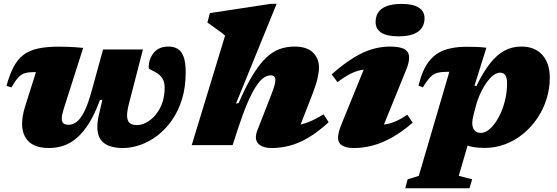

<svg xmlns="http://www.w3.org/2000/svg" viewBox="-20 -759 2915 1004"><path d="M519 -500.5H727.5L655 -219.5Q650 -200.5 647.2 -184.2Q644.5 -168 644.5 -155.5Q644.5 -129.5 656.5 -117.2Q668.5 -105 695 -105Q714.5 -105 735 -113.5Q755.5 -122 774.2 -138.5Q793 -155 808.2 -178.8Q823.5 -202.5 832.2 -233Q841 -263.5 841 -300Q841 -332 828.5 -350Q816 -368 799.5 -377.8Q783 -387.5 770.2 -393.2Q757.5 -399 757.5 -405.5Q757.5 -449.5 783.5 -482.5Q809.5 -515.5 861.5 -515.5Q888.5 -515.5 908.5 -504Q928.5 -492.5 939.8 -463Q951 -433.5 951 -380.5Q951 -303 931.8 -240.5Q912.5 -178 879 -130.2Q845.5 -82.5 803.2 -50.2Q761 -18 714.5 -1.5Q668 15 622.5 15Q557 15 523 -11.5Q489 -38 489 -96Q489 -109 490.8 -124Q492.5 -139 496.5 -156.5L515.5 -237.5L502.5 -236Q476 -163.5 445.8 -115.2Q415.5 -67 382.2 -38.2Q349 -9.5 312.5 2.8Q276 15 236 15Q165 15 130.2 -18.8Q95.5 -52.5 95.5 -112Q95.5 -153 112 -204.5L168 -382Q166.5 -382 164.8 -382Q163 -382 160.5 -382Q131.5 -382 112.2 -377Q93 -372 76.8 -355Q60.5 -338 39.5 -302L14 -310Q30 -369 50.8 -408.5Q71.5 -448 102 -471.5Q132.5 -495 177.5 -505Q222.5 -515 287.5 -515Q314.5 -515 334 -514.2Q353.5 -513.5 372.2 -512.2Q391 -511 415 -508.5L313 -189Q308 -173 305.5 -160.5Q303 -148 303 -139Q303 -121 312 -113.8Q321 -106.5 338.5 -106.5Q360 -106.5 380.2 -121.2Q400.5 -136 420.5 -175Q440.5 -214 460 -286Z M1225 -88 1196.5 0H982.5L1157 -572.5Q1148.5 -580.5 1132 -592.8Q1115.5 -605 1097.2 -618Q1079 -631 1064.5 -641L1077.5 -690.5L1397 -739H1426.5L1214 -217L1228 -220.5Q1267 -310 1302.2 -367.5Q1337.5 -425 1371.8 -457.2Q1406 -489.5 1442.2 -502.5Q1478.5 -515.5 1520 -515.5Q1585 -515.5 1616.5 -484.2Q1648 -453 1648 -406Q1648 -383.5 1640.8 -350.8Q1633.5 -318 1614.5 -268.5L1527 -43.5L1472.5 -104Q1505 -101.5 1533.2 -104.8Q1561.5 -108 1594.2 -121Q1627 -134 1672.5 -161L1698.5 -120Q1642 -68 1591.5 -38.5Q1541 -9 1494 3Q1447 15 1400.5 15Q1351 15 1329.8 -8.8Q1308.5 -32.5 1326 -78L1396 -257Q1411 -296 1415.5 -313.2Q1420 -330.5 1420 -341.5Q1420 -352.5 1414.2 -358.8Q1408.5 -365 1395.5 -365Q1376 -365 1356.5 -350.5Q1337 -336 1316.5 -303.8Q1296 -271.5 1273.2 -218.5Q1250.5 -165.5 1225 -88Z M1765.5 -109 1906.5 -455 1950.5 -397.5Q1908.5 -399.5 1876.5 -394.2Q1844.5 -389 1813.8 -373.8Q1783 -358.5 1745 -329.5L1714 -370Q1776.5 -425 1828.8 -457Q1881 -489 1927.5 -502.2Q1974 -515.5 2018 -515.5Q2096 -515.5 2112.8 -485.2Q2129.5 -455 2103 -391.5L1961.5 -43.5L1909 -106.5Q1953 -103.5 1986 -107.5Q2019 -111.5 2048.2 -124.2Q2077.5 -137 2110 -159L2138 -117.5Q2082.5 -69.5 2030.2 -40.2Q1978 -11 1928.8 2Q1879.5 15 1832.5 15Q1772 15 1754.5 -12.2Q1737 -39.5 1765.5 -109ZM1944 -644Q1944 -671.5 1957 -692.8Q1970 -714 2000.2 -726.2Q2030.5 -738.5 2081 -738.5Q2140.5 -738.5 2170.2 -719Q2200 -699.5 2200 -663.5Q2200 -636 2186.8 -614.8Q2173.5 -593.5 2143.5 -581.2Q2113.5 -569 2062.5 -569Q2003 -569 1973.5 -588.5Q1944 -608 1944 -644Z M2457.5 -164Q2453 -146 2451.2 -135Q2449.5 -124 2449.5 -115.5Q2449.5 -91 2461.5 -77.5Q2473.5 -64 2494.5 -64Q2513.5 -64 2533 -78.2Q2552.5 -92.5 2570.2 -117.8Q2588 -143 2601.8 -175.8Q2615.5 -208.5 2623.5 -246Q2631.5 -283.5 2631.5 -322Q2631.5 -351 2623 -365Q2614.5 -379 2595 -379Q2581 -379 2566.2 -369.8Q2551.5 -360.5 2537.2 -343.8Q2523 -327 2510.2 -305.5Q2497.5 -284 2487 -259.2Q2476.5 -234.5 2469.5 -209ZM2347.5 -75H2447.5L2379 160.5L2449 178.5L2435 225.5H2099L2111.5 179L2170 160.5L2329.5 -383Q2326.5 -383.5 2324.5 -383.5Q2322.5 -383.5 2319.5 -383.5Q2288.5 -383.5 2268 -378.2Q2247.5 -373 2230.5 -356Q2213.5 -339 2191.5 -302.5L2168.5 -311Q2187.5 -390.5 2220.8 -434.8Q2254 -479 2303 -496.8Q2352 -514.5 2417.5 -514.5Q2452 -514.5 2474.2 -513.5Q2496.5 -512.5 2523.5 -509.5L2461 -310.5L2471.5 -309.5Q2507 -382.5 2542.8 -427.8Q2578.5 -473 2618.2 -494.2Q2658 -515.5 2705.5 -515.5Q2777.5 -515.5 2816.2 -471.5Q2855 -427.5 2855 -352.5Q2855 -295.5 2838 -241.2Q2821 -187 2789.8 -140.8Q2758.5 -94.5 2716 -59.5Q2673.5 -24.5 2622.2 -5Q2571 14.5 2514.5 14.5Q2444 14.5 2399.2 -7.5Q2354.5 -29.5 2347.5 -75Z"/></svg>

Font: Newsreader 9pt ExtraBold
Style: Italic
Weight: 800
Italic angle: -17°
Designer: Hugues Gentile
Foundry: Production Type
Version: Version 1.003